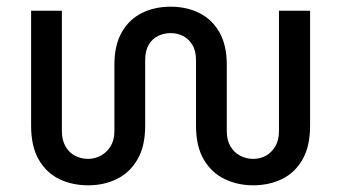

<svg xmlns="http://www.w3.org/2000/svg" viewBox="-20 -542 1020 574"><path d="M244 12Q196 12 157.5 -6.5Q119 -25 96 -64.5Q73 -104 73 -166V-510H165V-150Q165 -123 176 -104Q187 -85 205 -76Q223 -67 243 -67Q263 -67 281 -76.5Q299 -86 310.5 -104.5Q322 -123 322 -150V-348Q322 -407 344 -445.5Q366 -484 404 -503Q442 -522 490 -522Q538 -522 576 -503Q614 -484 636 -445.5Q658 -407 658 -348V-150Q658 -123 669 -104.5Q680 -86 698 -76.5Q716 -67 737 -67Q758 -67 775 -76.5Q792 -86 803 -104.5Q814 -123 814 -150V-510H907V-166Q907 -104 884 -64.5Q861 -25 822.5 -6.5Q784 12 737 12Q691 12 652 -6.5Q613 -25 589.5 -64.5Q566 -104 566 -166V-362Q566 -390 555 -408Q544 -426 527 -434.5Q510 -443 490 -443Q470 -443 452.5 -434.5Q435 -426 424.5 -408Q414 -390 414 -362V-166Q414 -104 390.5 -64.5Q367 -25 328.5 -6.5Q290 12 244 12Z"/></svg>

Font: MuseoModerno Thin
Style: Regular
Weight: 400
Version: Version 1.003